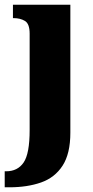

<svg xmlns="http://www.w3.org/2000/svg" viewBox="-43 -556 397 816"><path d="M-23 240V172H-17Q32 172 57.5 134.5Q83 97 83 -4V-413Q83 -455 63 -467Q43 -479 15 -479H12V-536H256V8Q256 97 223 148Q190 199 131.5 219.5Q73 240 -3 240Z"/></svg>

Font: Noto Serif Lao Condensed Black
Style: Regular
Weight: 900
Width: 3
Designer: Monotype Design Team
Foundry: Monotype Imaging Inc.
Version: Version 2.003; ttfautohint (v1.8.4.7-5d5b)